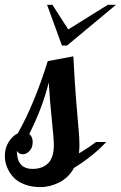

<svg xmlns="http://www.w3.org/2000/svg" viewBox="-35 -762 496 788"><path d="M358.9 -179.2H400.9Q346.7 -120.6 269 -73.2Q246.6 -32.7 208.3 -13.4Q169.9 5.9 130.9 5.9Q94.2 5.9 65.2 -5.4Q36.1 -16.6 19.3 -35.4Q2.4 -54.2 -6.3 -76.2Q-15.1 -98.1 -15.1 -122.1Q-15.1 -154.3 0.5 -179.2Q16.1 -204.1 38.1 -214.8Q105.5 -334 161.1 -511.2L266.1 -530.8Q271.5 -421.9 278.1 -342.3Q284.7 -262.7 287.8 -228Q291 -193.4 291 -167Q291 -152.3 289.1 -132.8Q323.2 -152.3 358.9 -179.2ZM186 -166Q186 -191.9 178.5 -262.2Q170.9 -332.5 165 -423.8Q140.1 -321.3 85 -211.9Q99.1 -201.2 99.1 -179.2Q99.1 -156.2 86.4 -142.6Q73.7 -128.9 58.1 -128.9Q42.5 -128.9 34.2 -143.1Q34.2 -68.8 99.1 -68.8Q139.6 -68.8 162.8 -92.3Q186 -115.7 186 -166ZM158.2 -742.2H180.2L245.1 -641.1L407.2 -742.2H440.9L240.2 -575.2H219.2Z"/></svg>

Font: Lobster Two
Style: Italic
Weight: 400
Designer: Pablo Impallari
Foundry: Pablo Impallari. www.impallari.com
Version: Version 1.006